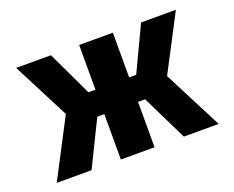

<svg xmlns="http://www.w3.org/2000/svg" viewBox="-90 -670 997 819"><g transform="rotate(-20 408.5 -260.0)"><path d="M332 -520H485V-317H517L613 -520H771L639 -267L776 0H618L517 -206H485V0H332V-206H300L199 0H41L178 -263L46 -520H204L300 -317H332Z"/></g></svg>

Font: Mplus 1p ExtraBold
Style: Regular
Weight: 800
Version: Version 1.061